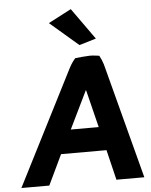

<svg xmlns="http://www.w3.org/2000/svg" viewBox="-64 -1041 868 1103"><g transform="rotate(-5 370.0 -489.5)"><path d="M723 10 548 -656C542 -675 535 -692 526 -708C509 -710 492 -713 472 -713C441 -712 413 -709 387 -706C368 -685 355 -661 344 -639L14 10H175L258 -164H520L562 10ZM326 -300 432 -518 434 -514 487 -300ZM515 -808 386 -989 254 -920 418 -779Z"/></g></svg>

Font: Bluebird
Style: SfBdObl
Weight: 700
Designer: Jasper
Foundry: Cannot Into Space Fonts
Version: Version 0.98